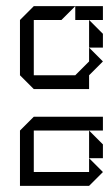

<svg xmlns="http://www.w3.org/2000/svg" viewBox="-20 -605 362 625"><path d="M225 -540V-585H315V-540ZM270 -450V-540L315 -495V-450ZM90 -315 45 -360V-540L90 -585H225L180 -540H90V-360H225L270 -405V-450L315 -405L270 -360V-315ZM270 -90V-180L315 -135V-90ZM45 0V-180L90 -225H315V-180H90V-45H270V-90L315 -45L270 0Z"/></svg>

Font: Rubik Iso
Style: Regular
Weight: 400
Designer: Hubert and Fischer, NaN
Foundry: Hubert and Fischer, NaN
Version: Version 2.200